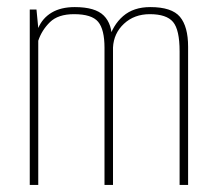

<svg xmlns="http://www.w3.org/2000/svg" viewBox="-20 -522 605 542"><path d="M64 0V-495H83L88 -443Q100 -471 126 -486.5Q152 -502 191 -502Q249 -502 273 -478Q297 -454 296 -408L286 -407Q298 -451 327.5 -476.5Q357 -502 404 -502Q465 -502 488 -474.5Q511 -447 511 -390V0H487V-377Q487 -438 468.5 -460Q450 -482 403 -482Q359 -482 330 -455Q301 -428 299 -388V0H275V-387Q275 -439 257 -460.5Q239 -482 189 -482Q144 -482 121 -459.5Q98 -437 88 -407V0Z"/></svg>

Font: Alumni Sans SC Thin
Style: Regular
Weight: 100
Designer: Robert E. Leuschke
Foundry: Robert E. Leuschke
Version: Version 1.018